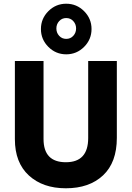

<svg xmlns="http://www.w3.org/2000/svg" viewBox="-20 -1002 708 1032"><path d="M608 -261Q608 -129 534 -59.5Q460 10 334 10Q210 10 135 -59Q60 -128 60 -254V-674H214V-255Q214 -130 334 -130Q454 -130 454 -260V-674H608ZM432 -942Q472 -902 472 -846Q472 -790 432 -750Q392 -710 336 -710Q280 -710 240 -750Q200 -790 200 -846Q200 -902 240 -942Q280 -982 336 -982Q392 -982 432 -942ZM298 -888.5Q283 -872 283 -849Q283 -826 298 -809.5Q313 -793 336 -793Q359 -793 374 -809.5Q389 -826 389 -849Q389 -872 374 -888.5Q359 -905 336 -905Q313 -905 298 -888.5Z"/></svg>

Font: Hind Guntur
Style: Bold
Weight: 700
Designer: Manushi Parikh, Hitesh Malaviya
Foundry: Indian Type Foundry
Version: Version 1.002;PS 1.0;hotconv 1.0.86;makeotf.lib2.5.63406; tt